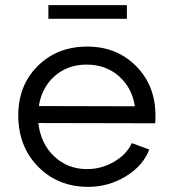

<svg xmlns="http://www.w3.org/2000/svg" viewBox="-20 -706 675 746"><path d="M318 -49Q375 -49 424 -78Q473 -107 492 -150L560 -125Q536 -62 469 -21Q402 20 323 20Q205 20 128 -58.5Q51 -137 51 -258Q51 -374 126.5 -449.5Q202 -525 319 -525Q434 -525 509 -449Q584 -373 584 -257Q584 -238 583 -227L129 -228Q138 -148 190.5 -98.5Q243 -49 318 -49ZM131 -294 504 -293Q493 -365 442 -410Q391 -455 316 -455Q243 -455 192.5 -410.5Q142 -366 131 -294ZM473 -633H168V-686H473Z"/></svg>

Font: Metropolitano
Style: Regular
Weight: 400
Designer: Fonts by Alex Slobzheninov & Chris M. Simpson / Changes by Cristiano Sobral
Foundry: Fonts by Alex Slobzheninov & Chris M. Simpson / Changes by Cristiano Sobral
Version: Version 1.00;August 30, 2020;FontCreator 13.0.0.2681 64-bit